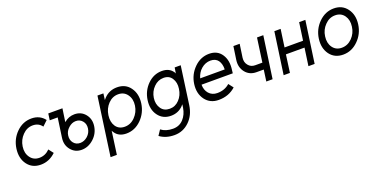

<svg xmlns="http://www.w3.org/2000/svg" viewBox="-24 -1227 4206 2154"><g transform="rotate(-20 2078.5 -149.5)"><path d="M346 -512Q243 -512 166 -436Q89 -360 74 -250Q59 -139 114 -64Q170 12 272 12Q373 12 451 -63L407 -120Q354 -66 283 -66Q213 -66 175 -120Q137 -173 148 -250Q159 -326 212 -380Q264 -434 334 -434Q404 -434 443 -380L503 -437Q446 -512 346 -512Z M805 -314Q854 -314 884 -277Q913 -242 906 -190Q899 -138 859 -102Q818 -66 770 -66Q721 -66 692 -102Q663 -138 670 -190Q676 -241 717 -277Q757 -314 805 -314ZM816 -391Q782 -391 751 -379.5Q720 -368 691 -343L714 -500H545L534 -422H629L596 -190Q584 -106 633 -47Q681 12 760 12Q839 12 904 -47Q936 -76 955 -112Q974 -148 980 -190Q992 -273 943 -333Q895 -391 816 -391Z M1203 -500 1193 -424Q1197 -429 1202 -434.5Q1207 -440 1211 -445Q1274 -512 1368 -512Q1470 -512 1524 -436Q1579 -360 1564 -250Q1549 -141 1472 -64Q1395 12 1294 12Q1202 12 1159 -54Q1156 -58 1153 -63.5Q1150 -69 1147 -74L1109 200H1034L1132 -500ZM1302 -66Q1373 -66 1425 -120Q1478 -174 1489 -250Q1500 -326 1462 -380Q1424 -434 1354 -434Q1285 -434 1234 -381Q1183 -328 1172 -250Q1161 -172 1196 -119Q1232 -66 1302 -66Z M1895 -433Q1962 -433 1994 -383Q2028 -331 2017 -258Q2007 -183 1959 -133Q1912 -83 1846 -83Q1777 -83 1743 -133Q1707 -185 1717 -258Q1728 -332 1778 -382Q1828 -433 1895 -433ZM1904 -512Q1805 -512 1731 -438Q1658 -365 1643 -258Q1628 -150 1681 -78Q1735 -4 1832 -4Q1921 -4 1980 -67Q1983 -71 1986 -75Q1989 -79 1993 -82L1988 -44Q1975 36 1928 87Q1880 140 1803 140Q1718 140 1662 97L1620 160Q1692 213 1795 213Q1897 213 1972 141Q2047 69 2063 -48L2126 -500H2054L2043 -431Q2042 -436 2039.5 -440Q2037 -444 2035 -448Q1993 -512 1904 -512Z M2644 -215 2648 -250Q2665 -363 2616 -437Q2567 -512 2468 -512Q2366 -512 2289 -436Q2211 -359 2196 -250Q2181 -140 2237 -64Q2294 12 2396 12Q2517 12 2599 -63L2555 -120Q2496 -66 2407 -66Q2345 -66 2307 -109Q2289 -130 2280 -156.5Q2271 -183 2271 -215ZM2456 -435Q2517 -435 2547 -394Q2576 -352 2574 -287H2281Q2299 -352 2345 -392Q2395 -435 2456 -435Z M2755 -500 2732 -342Q2720 -256 2769 -195Q2817 -136 2899 -136H2985L2966 0H3041L3112 -500H3037L2997 -214H2911Q2860 -214 2830 -252Q2800 -288 2807 -342L2830 -500Z M3173 0H3248L3277 -211H3499L3469 0H3543L3614 -500H3540L3510 -289H3289L3319 -500H3244Z M3956 -512Q3855 -512 3777 -436Q3699 -359 3684 -250Q3669 -140 3724 -64Q3780 12 3882 12Q3984 12 4061 -64Q4139 -140 4154 -250Q4169 -360 4113 -436Q4057 -512 3956 -512ZM3944 -434Q4015 -434 4053 -380Q4090 -327 4079 -250Q4074 -211 4058.5 -179Q4043 -147 4017 -120Q3964 -66 3893 -66Q3823 -66 3785 -120Q3748 -173 3759 -250Q3764 -289 3780 -321.5Q3796 -354 3822 -380Q3874 -434 3944 -434Z"/></g></svg>

Font: Unageo
Style: Regular-Italic
Weight: 400
Designer: Richard Sepsi
Foundry: Richard Sepsi
Version: Version 2.000